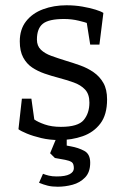

<svg xmlns="http://www.w3.org/2000/svg" viewBox="-20 -523 476 728"><path d="M204 8Q168 8 136.5 0.5Q105 -7 82 -16.5Q59 -26 50 -33L63 -149H99L110 -70Q124 -60 150 -51Q176 -42 211 -42Q276 -42 297.5 -68Q319 -94 319 -134Q319 -166 302.5 -183.5Q286 -201 259 -210.5Q232 -220 202 -228Q175 -235 149 -244Q123 -253 102 -267Q81 -281 68 -305Q55 -329 55 -366Q55 -412 79 -442.5Q103 -473 143.5 -488Q184 -503 232 -503Q264 -503 292.5 -498Q321 -493 342 -486.5Q363 -480 372 -474L357 -354H322L309 -436Q305 -438 278.5 -444.5Q252 -451 223 -451Q165 -451 142.5 -433Q120 -415 120 -373Q120 -349 135 -334.5Q150 -320 175 -311Q200 -302 229 -293Q256 -285 284 -275Q312 -265 335 -249Q358 -233 372 -208.5Q386 -184 386 -146Q386 -88 360.5 -54.5Q335 -21 293.5 -6.5Q252 8 204 8ZM199 185Q177 185 161 181Q145 177 128 170L143 136Q153 140 165.5 143Q178 146 195 146Q228 146 244 137.5Q260 129 260 115Q260 97 251.5 91.5Q243 86 227 83L188 76L170 58L194 0H233V29L249 32Q277 37 299.5 49Q322 61 322 94Q322 130 302.5 150Q283 170 255 177.5Q227 185 199 185Z"/></svg>

Font: Faustina Light Light
Style: Regular
Weight: 300
Version: Version 1.200